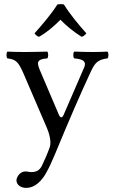

<svg xmlns="http://www.w3.org/2000/svg" viewBox="-20 -682 555 934"><path d="M291 -660C280.3 -663 269.7 -662.3 259 -660C230 -614 184 -560 148 -520C154 -511 161 -505 170 -503C209 -525 242 -554 274 -586C304 -555 339 -527 377 -503C386.4 -504.9 395 -513 400 -520C364 -560 320 -613 291 -660ZM204 160C219.6 132.2 232.7 103.6 245 74C325 -119 369.8 -221.6 422 -334C441.7 -376.3 456 -392.3 503 -398C509 -404 509 -425 503 -431C483 -430 460 -429 432 -429C402 -429 371 -430 341 -431C335 -425 335 -404 341 -398C372.6 -395 405 -389 389 -353L289.8 -124C282.8 -107.9 274.4 -105.2 265.9 -125L177.2 -333C159.2 -375.2 154 -393.7 210 -398C216 -404 216 -425 210 -431C173 -430 133 -429 97 -429C63 -429 36 -430 16 -431C10 -425 10 -404 16 -398C55.7 -393 68.7 -384 94.9 -323L208 -60C216.7 -39.9 232 6 222 34C210.1 67.4 198 95 183 126C172 146 158 155 133 155C119 155 115 152 104 152C75 152 60 182 60 195C60 216 80 232 107 232C128 232 168 224 204 160Z"/></svg>

Font: Libertinus Math
Style: Regular
Weight: 400
Designer: Philipp H. Poll
Foundry: Khaled Hosny
Version: Version 6.2